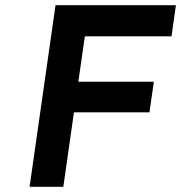

<svg xmlns="http://www.w3.org/2000/svg" viewBox="-20 -720 698 740"><path d="M658 -700 641 -580H307L282 -405H573L556 -287H265L224 0H94L194 -700Z"/></svg>

Font: Lexend Med
Style: Italic
Weight: 500
Italic angle: -8.13011°
Designer: Bonnie Shaver-Troup, Thomas Jockin
Foundry: Lexend
Version: Version 1.007